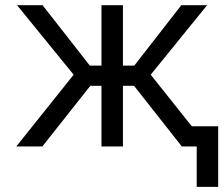

<svg xmlns="http://www.w3.org/2000/svg" viewBox="-20 -566 866 742"><path d="M43 0 264.6 -277.3 45.9 -545.9H144.5L327.1 -312.5H372.1V-545.9H455.1V-312.5H499L680.7 -545.9H780.3L562.5 -277.3L783.2 0H682.6L498 -234.4H455.1V0H372.1V-234.4H329.1L143.6 0ZM740.2 156.2V0H704.1V-78.1H823.2V156.2Z"/></svg>

Font: Inter
Style: Regular
Weight: 400
Designer: Rasmus Andersson
Foundry: rsms
Version: Version 4.000;git-8c9346024